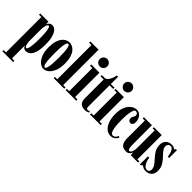

<svg xmlns="http://www.w3.org/2000/svg" viewBox="35 -1638 2776 2776"><g transform="rotate(45 1423.0 -250.0)"><path d="M9 250V224.5H57V-498H9V-523.5H177.5V-468.5Q179.5 -477 188.2 -491.2Q197 -505.5 213.2 -517Q229.5 -528.5 254.5 -528.5Q288.5 -528.5 317.2 -501Q346 -473.5 363.8 -414Q381.5 -354.5 381.5 -259Q381.5 -156.5 362.5 -97.8Q343.5 -39 312.2 -14.5Q281 10 244.5 10Q223 10 209.2 0.5Q195.5 -9 188.5 -21Q181.5 -33 179.5 -41V224.5H228.5V250ZM220.5 -27.5Q234.5 -27.5 243.2 -57Q252 -86.5 256.5 -138.2Q261 -190 261 -257.5Q261 -323.5 256.8 -375Q252.5 -426.5 243.8 -456.2Q235 -486 221.5 -486Q203.5 -486 193.5 -456.8Q183.5 -427.5 179.5 -391V-131.5Q180 -89 191.2 -58.2Q202.5 -27.5 220.5 -27.5Z M606.5 11Q568 11 529.8 -19.2Q491.5 -49.5 465.8 -110.5Q440 -171.5 440 -263.5Q440 -338.5 455.5 -389.5Q471 -440.5 496 -471.2Q521 -502 550.2 -515.2Q579.5 -528.5 606.5 -528.5Q634 -528.5 663.2 -515.2Q692.5 -502 717.8 -471.2Q743 -440.5 758.8 -389.5Q774.5 -338.5 774.5 -263.5Q774.5 -171.5 748.8 -110.5Q723 -49.5 684.2 -19.2Q645.5 11 606.5 11ZM606.5 -17Q652 -17 652 -263.5Q652 -386 640.8 -443.5Q629.5 -501 606.5 -501Q584.5 -501 573.2 -443.5Q562 -386 562 -263.5Q562 -17 606.5 -17Z M807.5 0V-25.5H856V-724.5H807.5V-750H976V-25.5H1024V0Z M1160 -590.5Q1128 -590.5 1105.8 -612.8Q1083.5 -635 1083.5 -667.5Q1083.5 -699 1105.8 -721.2Q1128 -743.5 1160 -743.5Q1191.5 -743.5 1213.8 -721.2Q1236 -699 1236 -667.5Q1236 -635 1213.8 -612.8Q1191.5 -590.5 1160 -590.5ZM1051.5 0V-25.5H1100V-498H1051.5V-523.5H1220V-25.5H1269.5V0Z M1447 9Q1418.5 9 1392.2 -1Q1366 -11 1349.2 -38Q1332.5 -65 1332.5 -116V-498H1268.5V-523.5H1332.5Q1354.5 -526.5 1373.5 -548Q1392.5 -569.5 1406 -602.5Q1419.5 -635.5 1425.5 -673H1452.5V-523.5H1528V-498H1452.5V-55.5Q1452.5 -35.5 1462.2 -28Q1472 -20.5 1481 -20.5Q1490 -20.5 1498.2 -25Q1506.5 -29.5 1510.5 -33.5L1524.5 -13.5Q1511.5 -3 1492.8 3Q1474 9 1447 9Z M1659.5 -590.5Q1627.5 -590.5 1605.2 -612.8Q1583 -635 1583 -667.5Q1583 -699 1605.2 -721.2Q1627.5 -743.5 1659.5 -743.5Q1691 -743.5 1713.2 -721.2Q1735.5 -699 1735.5 -667.5Q1735.5 -635 1713.2 -612.8Q1691 -590.5 1659.5 -590.5ZM1551 0V-25.5H1599.5V-498H1551V-523.5H1719.5V-25.5H1769V0Z M1973.5 10.5Q1926.5 10.5 1887.8 -22.8Q1849 -56 1826.2 -117.8Q1803.5 -179.5 1803.5 -264.5Q1803.5 -336.5 1820.5 -386.8Q1837.5 -437 1864.8 -468.5Q1892 -500 1922.5 -514.2Q1953 -528.5 1979 -528.5Q2015 -528.5 2041.8 -509.8Q2068.5 -491 2083.2 -460Q2098 -429 2098 -392Q2098 -358 2085 -341Q2072 -324 2051 -324Q2029.5 -324 2016.2 -338.8Q2003 -353.5 2003 -379Q2003 -397 2010 -409.5Q2017 -422 2023.8 -433Q2030.5 -444 2030.5 -457Q2030.5 -480 2017.8 -491.2Q2005 -502.5 1987 -502.5Q1968 -502.5 1956.5 -479.2Q1945 -456 1938.8 -420Q1932.5 -384 1930.2 -343.5Q1928 -303 1928 -268Q1928 -227.5 1930.5 -183.8Q1933 -140 1940 -102.2Q1947 -64.5 1960.2 -41Q1973.5 -17.5 1995 -17.5Q2024.5 -17.5 2042.2 -37Q2060 -56.5 2066 -77.5L2086 -62Q2075.5 -33.5 2047.8 -11.5Q2020 10.5 1973.5 10.5Z M2293.5 11Q2258.5 11 2231.5 -1.8Q2204.5 -14.5 2189 -48.5Q2173.5 -82.5 2173.5 -146.5V-498H2129.5V-523H2293.5V-159.5Q2293.5 -82 2300.5 -55.2Q2307.5 -28.5 2326.5 -28.5Q2347 -28.5 2360.8 -60.8Q2374.5 -93 2374.5 -137V-498H2333.5V-523H2494.5V-25.5H2534.5V0H2383.5L2379.5 -53.5Q2375 -33.5 2354.5 -11.2Q2334 11 2293.5 11Z M2696 11Q2669.5 11 2653 3.8Q2636.5 -3.5 2625.8 -10.8Q2615 -18 2606.5 -18Q2594.5 -18 2593.5 0H2571V-163.5H2598Q2601.5 -128.5 2615 -94Q2628.5 -59.5 2649.2 -37Q2670 -14.5 2696 -14.5Q2722.5 -14.5 2734.2 -30.2Q2746 -46 2746 -69Q2746 -101.5 2723.2 -136.5Q2700.5 -171.5 2666.5 -207Q2624.5 -251.5 2598.2 -296.8Q2572 -342 2572 -402.5Q2572 -447.5 2590.5 -475.2Q2609 -503 2637.5 -515.8Q2666 -528.5 2696.5 -528.5Q2729.5 -528.5 2745 -517Q2760.5 -505.5 2770 -505.5Q2780 -505.5 2781 -523.5H2804.5V-364.5H2777.5Q2774.5 -396.5 2764.8 -428.5Q2755 -460.5 2738.5 -481.5Q2722 -502.5 2697.5 -502.5Q2675 -502.5 2660.5 -486.2Q2646 -470 2646 -443.5Q2646 -412.5 2667.8 -383Q2689.5 -353.5 2723.5 -319Q2763.5 -277.5 2792.8 -231.5Q2822 -185.5 2822 -122Q2822 -53.5 2786.2 -21.2Q2750.5 11 2696 11Z"/></g></svg>

Font: Imbue 50pt
Style: Bold
Weight: 700
Designer: Tyler Finck
Foundry: Etcetera Type Company
Version: Version 1.102; ttfautohint (v1.8.3)